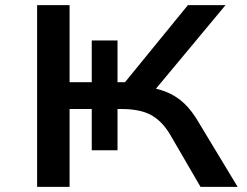

<svg xmlns="http://www.w3.org/2000/svg" viewBox="-20 -725 957 745"><path d="M124 0V-705H250V-406H336V-568H436V-406H465L709 -705H855L572 -365L534 -389Q587 -384 626 -368Q665 -352 695 -323.5Q725 -295 751 -250L902 0H758L640 -203Q609 -255 566.5 -278.5Q524 -302 451 -302H417L436 -315V-142H336V-302H250V0Z"/></svg>

Font: Nunito Sans 7pt Expanded SemiBold
Style: Regular
Weight: 600
Width: 7
Designer: Vernon Adams
Foundry: Vernon Adams
Version: Version 3.101;gftools[0.9.27]